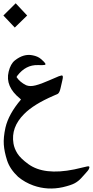

<svg xmlns="http://www.w3.org/2000/svg" viewBox="-51 -754 553 1144"><path d="M323.2 361.3Q232.4 381.3 147.5 351.1Q97.2 333 57.1 299.8Q7.8 253.4 -8.8 201.7Q-25.4 149.9 -28.3 107.4Q-31.2 64.9 -18.6 6.8Q0 -74.2 73.7 -160.6Q74.2 -161.6 67.9 -167Q-21 -238.8 0.5 -326.7Q11.7 -373.5 37.6 -394Q90.8 -436 144 -424.3Q174.3 -418.5 192.6 -402.8Q210.9 -387.2 217.3 -378.2Q223.6 -369.1 215.3 -367.2Q207 -365.2 174.3 -366.2Q103 -368.2 53.2 -304.2Q49.8 -299.8 47.4 -294.9Q67.4 -264.6 105 -246.1Q127.9 -236.8 161.1 -245.4Q194.3 -253.9 241.5 -274.9Q288.6 -295.9 299.6 -299.8Q310.5 -303.7 315.9 -304.4Q321.3 -305.2 323.2 -299.3Q324.7 -292 320.6 -275.9Q316.4 -259.8 310.1 -230Q303.7 -200.2 292.5 -194.3Q287.6 -191.9 268.1 -183.6Q148.4 -131.8 92.3 -74.2Q13.2 4.9 29.3 101.1Q34.2 130.9 52.5 160.2Q70.8 189.5 117.7 223.6Q211.4 292 391.6 255.4Q392.1 255.4 467.8 237.8Q483.4 234.4 481.7 244.1Q480 253.9 472.4 262.9Q464.8 272 456.5 281.2Q448.2 290.5 432.1 308.1Q416 325.7 394.5 337.6Q373 349.6 323.2 361.3ZM37.1 -589.8 -30.8 -661.6Q22.9 -714.8 42.5 -734.4Q76.2 -697.8 110.8 -661.6Q110.8 -661.6 37.1 -589.8Z"/></svg>

Font: Amiri Typewriter
Style: Bold
Weight: 700
Monospace: yes
Designer: Khaled Hosny
Version: Version 1.1